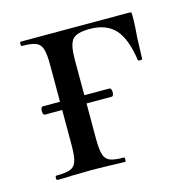

<svg xmlns="http://www.w3.org/2000/svg" viewBox="-68 -452 509 518"><g transform="rotate(-15 186.5 -193.0)"><path d="M39 -191Q39 -195 40.5 -198.5Q42 -202 45 -202H231Q234 -202 235.5 -198.5Q237 -195 237 -191Q237 -179 231 -179H45Q39 -179 39 -191ZM342 -377Q342 -357 341 -341.5Q340 -326 339 -315L337 -256Q337 -254 331.5 -254Q326 -254 325 -256Q316 -318 291.5 -344.5Q267 -371 221 -371Q184 -371 172.5 -357Q161 -343 161 -303V-81Q161 -50 165.5 -36Q170 -22 182 -17Q194 -12 221 -12Q223 -12 223 -6Q223 0 221 0Q195 0 181 -1L128 -2L74 -1Q59 0 32 0Q29 0 29 -6Q29 -12 32 -12Q59 -12 71.5 -17Q84 -22 88.5 -36.5Q93 -51 93 -81V-305Q93 -335 88.5 -349.5Q84 -364 71.5 -369Q59 -374 33 -374Q30 -374 30 -380Q30 -386 33 -386H334Q340 -386 341 -384.5Q342 -383 342 -377Z"/></g></svg>

Font: Cormorant Infant Medium
Style: Regular
Weight: 500
Designer: Christian Thalmann (Catharsis Fonts)
Foundry: Catharsis Fonts
Version: Version 4.000